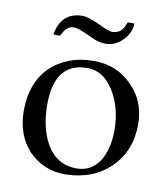

<svg xmlns="http://www.w3.org/2000/svg" viewBox="-76 -712 688 786"><g transform="rotate(10 268.0 -318.5)"><path d="M506.3 -243.4Q506.3 -131.4 434.3 -61.7Q363.4 8 249.1 10.3Q157.7 11.4 94.9 -52.6Q35.4 -116.6 35.4 -218.3Q35.4 -274.3 52 -320Q68.6 -365.7 101.1 -398.3Q133.7 -430.9 180 -449.1Q226.3 -467.4 283.4 -467.4Q379.4 -467.4 442.3 -402.3Q506.3 -339.4 506.3 -243.4ZM414.9 -202.3Q414.9 -297.1 371.4 -365.7Q328 -434.3 262.9 -434.3Q125.7 -434.3 125.7 -259.4Q125.7 -165.7 160 -101.7Q203.4 -21.7 289.1 -21.7Q352 -21.7 386.3 -77.7Q414.9 -128 414.9 -202.3ZM419.4 -646.9Q419.4 -608 387.4 -576Q356.6 -545.1 317.7 -545.1Q292.6 -545.1 270.9 -554.3Q249.1 -563.4 227.4 -573.7Q193.1 -588.6 179.4 -588.6Q146.3 -588.6 129.1 -545.1H100.6Q116.6 -641.1 206.9 -641.1Q227.4 -641.1 278.9 -618.3Q323.4 -595.4 338.3 -597.7Q360 -598.9 373.7 -612.6Q381.7 -621.7 392 -646.9Z"/></g></svg>

Font: t
Style: Regular
Weight: 400
Designer: Takis Katsoulidis and George D. Matthiopoulos
Foundry: Takis Katsoulidis and George D. Matthiopoulos
Version: Version 1.0 ; ttfautohint (v1.8.1)